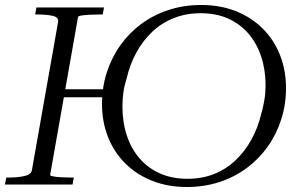

<svg xmlns="http://www.w3.org/2000/svg" viewBox="-32 -740 1203 770"><path d="M206 -382H423L418 -350H201ZM-12 0 -7 -28H3Q39 -28 66 -34Q93 -40 96 -58L201 -652Q204 -671 179 -676.5Q154 -682 119 -682H109L114 -710H385L380 -682H370Q351 -682 330.5 -681Q310 -680 296 -678Q282 -676 281 -672L169 -38Q169 -35 182 -32.5Q195 -30 215 -29Q235 -28 254 -28H264L259 0ZM717 10Q641 10 578 -15Q515 -40 470 -85Q425 -130 401 -191Q377 -252 377 -324Q377 -389 396 -448.5Q415 -508 450 -557.5Q485 -607 534 -643.5Q583 -680 644 -700Q705 -720 775 -720Q852 -720 914.5 -695Q977 -670 1022 -625Q1067 -580 1091 -519Q1115 -458 1115 -386Q1115 -321 1096 -261.5Q1077 -202 1042 -152.5Q1007 -103 958 -66.5Q909 -30 848 -10Q787 10 717 10ZM773 -687Q714 -687 665 -667.5Q616 -648 578.5 -612.5Q541 -577 515 -529.5Q489 -482 476 -426Q472 -413 468.5 -399Q465 -385 463 -370.5Q461 -356 460 -341.5Q459 -327 459 -313Q459 -250 476.5 -197Q494 -144 527.5 -105Q561 -66 609.5 -44.5Q658 -23 719 -23Q779 -23 827.5 -42.5Q876 -62 913.5 -98Q951 -134 977 -181.5Q1003 -229 1016 -285Q1020 -298 1023 -312Q1026 -326 1028.5 -340.5Q1031 -355 1032 -369Q1033 -383 1033 -398Q1033 -460 1015.5 -513Q998 -566 964.5 -605Q931 -644 883 -665.5Q835 -687 773 -687Z"/></svg>

Font: Roboto Serif 120pt Expanded Light
Style: Italic
Weight: 300
Width: 7
Italic angle: -10°
Designer: Greg Gazdowicz
Foundry: Commercial Type
Version: Version 1.008